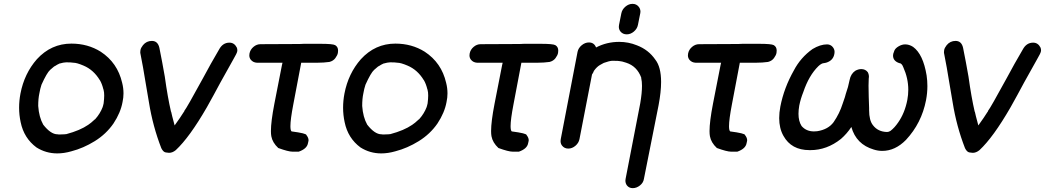

<svg xmlns="http://www.w3.org/2000/svg" viewBox="-20 -770 5415 995"><path d="M277 25Q218 25 169 -6Q104 -54 87 -137Q79 -174 79 -212Q79 -248 86 -285Q106 -389 171 -463Q245 -544 350 -544Q435 -544 502 -502Q589 -445 613 -341Q620 -314 620 -286Q620 -264 615 -241Q605 -186 568 -130Q530 -75 471 -38.5Q412 -2 350 14Q312 25 277 25ZM286 -73Q302 -73 313 -74L324 -75Q395 -94 437 -123Q451 -132 471 -151Q472 -152 473 -152Q499 -181 512 -215Q512 -218 513 -218L517 -234Q520 -258 520 -275Q520 -293 517 -303V-305L516 -306Q509 -335 498 -354Q498 -355 497 -355Q465 -408 413 -430Q378 -445 360 -445Q349 -447 323 -447Q311 -447 286 -440L285 -439Q276 -435 269.5 -430.5Q263 -426 261 -426L240 -408Q223 -393 195 -331Q188 -310 184 -286Q178 -259 178 -221Q182 -163 204 -124Q243 -74 278 -74Z M856 22Q852 22 839 20Q826 18 816 -2Q772 -115 752 -239L734 -345Q722 -421 707 -496V-501Q707 -506 708 -511Q710 -522 721 -536Q739 -558 767 -558Q798 -558 806 -522Q821 -448 834 -373Q849 -265 866 -192V-191H867Q869 -179 885 -120Q916 -163 932 -189L935 -193V-195Q948 -211 1032 -365Q1072 -440 1115 -513Q1134 -549 1169 -549Q1194 -549 1207 -524Q1210 -517 1210 -509Q1210 -506 1209 -502Q1207 -493 1189 -462L1122 -342Q1088 -278 1052 -214Q962 -58 891 8Q874 22 856 22Z M1444 -445H1311Q1292 -446 1280 -460Q1272 -470 1272 -483Q1272 -488 1273 -493Q1277 -513 1293.5 -527Q1310 -541 1330 -541L1533 -542L1555 -543Q1575 -543 1640 -543Q1705 -543 1717 -536Q1732 -527 1732 -508Q1732 -502 1731 -496Q1729 -484 1718 -469Q1707 -454 1687 -449Q1657 -445 1627 -445H1541L1500 -229Q1485 -151 1485 -116Q1485 -94 1491 -89Q1568 -79 1568 -70Q1579 -56 1579 -43Q1579 -40 1578 -37L1576 -28Q1571 1 1528 16H1496Q1474 16 1422 -3Q1392 -31 1386 -64Q1384 -75 1384 -91Q1384 -140 1402 -233L1441 -432Q1442 -439 1444 -445Z M1956 25Q1897 25 1848 -6Q1783 -54 1766 -137Q1758 -174 1758 -212Q1758 -248 1765 -285Q1785 -389 1850 -463Q1924 -544 2029 -544Q2114 -544 2181 -502Q2268 -445 2292 -341Q2299 -314 2299 -286Q2299 -264 2294 -241Q2284 -186 2247 -130Q2209 -75 2150 -38.5Q2091 -2 2029 14Q1991 25 1956 25ZM1965 -73Q1981 -73 1992 -74L2003 -75Q2074 -94 2116 -123Q2130 -132 2150 -151Q2151 -152 2152 -152Q2178 -181 2191 -215Q2191 -218 2192 -218L2196 -234Q2199 -258 2199 -275Q2199 -293 2196 -303V-305L2195 -306Q2188 -335 2177 -354Q2177 -355 2176 -355Q2144 -408 2092 -430Q2057 -445 2039 -445Q2028 -447 2002 -447Q1990 -447 1965 -440L1964 -439Q1955 -435 1948.5 -430.5Q1942 -426 1940 -426L1919 -408Q1902 -393 1874 -331Q1867 -310 1863 -286Q1857 -259 1857 -221Q1861 -163 1883 -124Q1922 -74 1957 -74Z M2585 -445H2452Q2433 -446 2421 -460Q2413 -470 2413 -483Q2413 -488 2414 -493Q2418 -513 2434.5 -527Q2451 -541 2471 -541L2674 -542L2696 -543Q2716 -543 2781 -543Q2846 -543 2858 -536Q2873 -527 2873 -508Q2873 -502 2872 -496Q2870 -484 2859 -469Q2848 -454 2828 -449Q2798 -445 2768 -445H2682L2641 -229Q2626 -151 2626 -116Q2626 -94 2632 -89Q2709 -79 2709 -70Q2720 -56 2720 -43Q2720 -40 2719 -37L2717 -28Q2712 1 2669 16H2637Q2615 16 2563 -3Q2533 -31 2527 -64Q2525 -75 2525 -91Q2525 -140 2543 -233L2582 -432Q2583 -439 2585 -445Z M3259 205Q3240 205 3229 191Q3221 180 3221 166Q3221 162 3222 157L3298 -235Q3307 -288 3307 -325Q3307 -348 3303 -365V-368Q3281 -427 3225 -445Q3201 -453 3193 -453Q3189 -455 3152 -455Q3137 -454 3109 -444Q3092 -435 3089 -433Q3073 -424 3058 -403Q3054 -392 3048 -384L2983 -49Q2979 -29 2962 -14.5Q2945 0 2925 0Q2905 0 2893 -15Q2885 -25 2885 -39Q2885 -44 2886 -49L2973 -501Q2977 -521 2994.5 -535.5Q3012 -550 3032 -550Q3059 -550 3069 -524Q3124 -553 3189 -553Q3237 -553 3281 -535Q3341 -512 3376 -461Q3406 -423 3406 -345Q3406 -294 3393 -225L3317 157Q3314 177 3296.5 191Q3279 205 3259 205ZM3200 -701Q3204 -721 3221 -735.5Q3238 -750 3258 -750Q3278 -750 3290 -735Q3299 -724 3299 -709Q3299 -705 3298 -701L3286 -641Q3282 -621 3265 -606.5Q3248 -592 3228 -592Q3208 -592 3196 -606Q3187 -617 3187 -631Q3187 -636 3188 -641Z M3717 -445H3584Q3565 -446 3553 -460Q3545 -470 3545 -483Q3545 -488 3546 -493Q3550 -513 3566.5 -527Q3583 -541 3603 -541L3806 -542L3828 -543Q3848 -543 3913 -543Q3978 -543 3990 -536Q4005 -527 4005 -508Q4005 -502 4004 -496Q4002 -484 3991 -469Q3980 -454 3960 -449Q3930 -445 3900 -445H3814L3773 -229Q3758 -151 3758 -116Q3758 -94 3764 -89Q3841 -79 3841 -70Q3852 -56 3852 -43Q3852 -40 3851 -37L3849 -28Q3844 1 3801 16H3769Q3747 16 3695 -3Q3665 -31 3659 -64Q3657 -75 3657 -91Q3657 -140 3675 -233L3714 -432Q3715 -439 3717 -445Z M4552 12Q4530 12 4508 5Q4417 -22 4392 -112Q4369 -77 4338 -50Q4265 8 4180 8H4175Q4081 8 4040 -66Q4018 -105 4018 -158Q4018 -186 4024 -218Q4043 -315 4094 -405Q4129 -472 4191 -516Q4231 -540 4266 -540Q4280 -540 4291 -531Q4305 -518 4305 -501Q4305 -496 4304 -491Q4298 -456 4261 -445L4251 -443Q4238 -443 4221 -427Q4172 -379 4143 -293Q4129 -258 4122 -223Q4118 -200 4118 -180Q4118 -142 4134 -117Q4158 -89 4198 -89L4215 -90Q4272 -99 4300 -137Q4331 -182 4347 -233Q4362 -275 4363 -283Q4376 -319 4383 -356Q4389 -387 4412 -403Q4428 -412 4443 -412Q4465 -412 4477 -396Q4483 -385 4483 -372Q4483 -367 4482 -362Q4481 -349 4481 -326Q4481 -303 4482 -269Q4484 -224 4484 -210V-199Q4484 -146 4504 -121Q4530 -87 4577 -86Q4586 -86 4595 -92Q4616 -108 4635 -136Q4669 -185 4682 -252Q4687 -279 4687 -305Q4687 -364 4661 -422Q4653 -443 4640 -443Q4608 -454 4608 -482Q4608 -486 4609 -491Q4610 -496 4615 -508Q4620 -520 4637 -530Q4654 -540 4671 -540Q4692 -540 4712 -527Q4764 -489 4782 -379Q4786 -352 4786 -324Q4786 -288 4779 -251Q4756 -132 4675 -45Q4619 12 4552 12Z M5021 22Q5017 22 5004 20Q4991 18 4981 -2Q4937 -115 4917 -239L4899 -345Q4887 -421 4872 -496V-501Q4872 -506 4873 -511Q4875 -522 4886 -536Q4904 -558 4932 -558Q4963 -558 4971 -522Q4986 -448 4999 -373Q5014 -265 5031 -192V-191H5032Q5034 -179 5050 -120Q5081 -163 5097 -189L5100 -193V-195Q5113 -211 5197 -365Q5237 -440 5280 -513Q5299 -549 5334 -549Q5359 -549 5372 -524Q5375 -517 5375 -509Q5375 -506 5374 -502Q5372 -493 5354 -462L5287 -342Q5253 -278 5217 -214Q5127 -58 5056 8Q5039 22 5021 22Z"/></svg>

Font: Bad Comic
Style: Italic
Weight: 400
Italic angle: -11°
Designer: GGBotNet
Foundry: GGBotNet
Version: 0.95